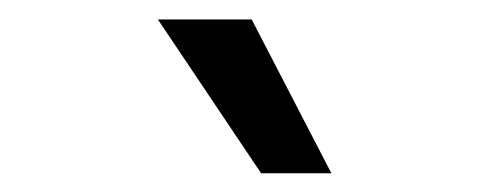

<svg xmlns="http://www.w3.org/2000/svg" viewBox="-20 -783 509 200"><path d="M144.5 -762.7H242.2L325.2 -602.5H252Z"/></svg>

Font: Pretendard Std
Style: Regular
Weight: 400
Designer: Base glyphs from Inter by Rasmus Andersson; Hangeul glyphs from Noto Sans CJK(Source Han Sans) by Jang Soo-young and Kan
Foundry: Kil Hyung-jin
Version: Version 1.309